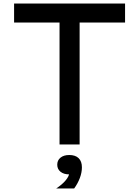

<svg xmlns="http://www.w3.org/2000/svg" viewBox="-20 -820 790 1090"><path d="M318 -692H60V-800H690V-692H432V0H318ZM305 115Q305 90 323.5 75Q342 60 373 60Q404 60 422.5 75Q441 90 441 115Q441 140 422.5 155Q404 170 373 170Q342 170 323.5 155Q305 140 305 115ZM373 162V60Q408 60 426.5 78Q445 96 445 130Q445 159 433.5 190Q422 221 401 250H299Q334 227 353.5 203Q373 179 373 162Z"/></svg>

Font: Martian Mono Custom sWd Rg
Style: Regular
Weight: 400
Width: 6
Monospace: yes
Designer: Alex Havermale
Foundry: Evil Martians
Version: Version 1.000